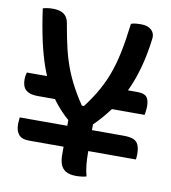

<svg xmlns="http://www.w3.org/2000/svg" viewBox="-81 -779 762 858"><g transform="rotate(10 300.0 -350.0)"><path d="M25 -408H188L197 -313H93Q64 -313 48 -321Q32 -329 26 -343Q20 -357 20 -376Q20 -383 20.5 -388.5Q21 -394 22.5 -399Q24 -404 25 -408ZM387 -408H526Q557 -408 568.5 -395Q580 -382 580 -353Q580 -347 579.5 -340Q579 -333 578 -326.5Q577 -320 576 -313H375ZM572 -110H88Q54 -110 40 -127Q26 -144 26 -174Q26 -179 26.5 -184Q27 -189 27.5 -194.5Q28 -200 28 -205H499Q529 -205 545 -198Q561 -191 567.5 -175Q574 -159 574 -133Q574 -129 573.5 -125Q573 -121 573 -117.5Q573 -114 572 -110ZM356 -231Q356 -208 356 -186.5Q356 -165 356 -145.5Q356 -126 356 -106Q356 -76 358.5 -49Q361 -22 368 3Q361 5 356 6Q351 7 345.5 7.5Q340 8 334 8.5Q328 9 322 9Q291 9 274 -1.5Q257 -12 250.5 -30.5Q244 -49 244 -72Q244 -88 244 -106Q244 -124 244 -144.5Q244 -165 244 -186.5Q244 -208 244 -231Q214 -257 188 -288.5Q162 -320 140.5 -358.5Q119 -397 101.5 -446.5Q84 -496 70 -559.5Q56 -623 45 -703Q53 -705 60 -706.5Q67 -708 74.5 -708.5Q82 -709 90 -709Q111 -709 126.5 -703.5Q142 -698 151.5 -685Q161 -672 164 -648Q174 -591 185 -544.5Q196 -498 212 -456Q228 -414 251 -372.5Q274 -331 307 -283L265 -305H330L285 -283Q322 -329 348.5 -372.5Q375 -416 393.5 -464Q412 -512 424 -570Q436 -628 445 -703Q456 -707 467 -708Q478 -709 490 -709Q520 -709 536.5 -694.5Q553 -680 551 -657Q542 -582 524.5 -519Q507 -456 481.5 -403.5Q456 -351 424 -308.5Q392 -266 356 -231Z"/></g></svg>

Font: Recursive Casual Medium
Style: Regular
Weight: 500
Version: Version 1.047